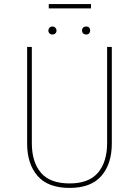

<svg xmlns="http://www.w3.org/2000/svg" viewBox="-20 -911 680 941"><path d="M528 -207Q528 -108 477 -49Q426 10 321 10Q215 10 164 -49Q113 -108 113 -207V-681H136V-210Q136 -117 180.5 -64.5Q225 -12 321 -12Q416 -12 460.5 -65Q505 -118 505 -210V-681H528ZM257 -761Q257 -753 251.5 -747.5Q246 -742 237 -742Q228 -742 222.5 -747.5Q217 -753 217 -761Q217 -769 222.5 -775Q228 -781 237 -781Q246 -781 251.5 -775Q257 -769 257 -761ZM422 -761Q422 -753 417 -747.5Q412 -742 403 -742Q393 -742 387.5 -747.5Q382 -753 382 -761Q382 -770 387.5 -775.5Q393 -781 403 -781Q412 -781 417 -775.5Q422 -770 422 -761ZM219 -870V-891H426V-870Z"/></svg>

Font: Fira Sans Thin
Style: Regular
Weight: 100
Designer: bBox Type GmbH & Carrois Corporate GbR & Edenspiekermann AG
Foundry: bBox Type GmbH & Carrois Corporate GbR & Edenspiekermann AG
Version: Version 4.301